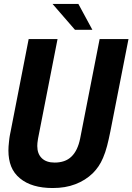

<svg xmlns="http://www.w3.org/2000/svg" viewBox="-20 -924 661 958"><path d="M242.2 -904.3H371.1L440.9 -775.4H354ZM242.7 14.2Q190.9 14.2 149.9 2.2Q108.9 -9.8 79.6 -34.2Q49.3 -59.1 35.6 -93.8Q22 -128.4 22 -172.9Q22 -183.1 22.7 -193.4Q23.4 -203.6 24.9 -216.8Q25.9 -226.1 26.6 -232.2Q27.3 -238.3 28.3 -243.7Q29.3 -249 30.3 -254.6Q31.2 -260.3 33.2 -269L123 -729H267.1L169.9 -232.9Q169.9 -231.4 169.4 -230Q167.5 -218.8 166.7 -210.4Q166 -202.1 166 -195.3Q166 -156.7 188.5 -134.8Q210.9 -112.8 252.9 -112.8Q278.3 -112.8 299.6 -120.1Q320.8 -127.4 336.4 -142.6Q367.7 -172.4 379.9 -232.9L477.1 -729H621.1L530.8 -269Q522.5 -227.5 514.2 -195.6Q505.9 -163.6 494.1 -136.2Q483.9 -112.3 471.4 -94Q459 -75.7 443.4 -60.1Q406.2 -23.9 356 -4.9Q330.6 4.9 302.7 9.5Q274.9 14.2 242.7 14.2Z"/></svg>

Font: Hack
Style: Bold Italic
Weight: 700
Italic angle: -11°
Monospace: yes
Designer: Christopher Simpkins
Foundry: Christopher Simpkins
Version: Version 2.017; ttfautohint (v1.4.1) -l 4 -r 80 -G 350 -x 0 -